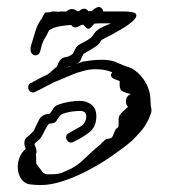

<svg xmlns="http://www.w3.org/2000/svg" viewBox="-20 -531 486 552"><path d="M98 1Q89 1 82 0.5Q75 0 66 -1Q50 -3 40.5 -17.5Q31 -32 31 -51Q31 -65 36.5 -79Q42 -93 54 -103Q50 -112 50 -120Q50 -131 58 -137Q66 -143 77 -155Q84 -171 92.5 -187Q101 -203 123 -204Q129 -211 133 -218.5Q137 -226 147 -230Q179 -241 210 -241Q229 -241 243 -230Q257 -219 257 -197Q257 -166 236 -150Q215 -134 191 -123Q187 -121 185 -121Q178 -121 174 -126Q170 -131 170 -136Q170 -145 179 -149Q194 -157 211 -167Q228 -177 228 -197Q228 -212 210 -212Q197 -212 184.5 -210Q172 -208 158 -203Q149 -196 144 -186Q139 -176 125 -176Q120 -176 114.5 -166.5Q109 -157 104 -146.5Q99 -136 94 -131Q90 -127 86 -124Q82 -121 79 -117Q81 -112 83 -106Q85 -100 85 -95Q85 -93 84.5 -91Q84 -89 83 -87Q84 -82 84 -76Q84 -70 84 -62V-61Q89 -54 94 -47.5Q99 -41 104 -34Q111 -30 115 -30H130Q138 -30 147.5 -31.5Q157 -33 171 -40Q186 -46 198.5 -54.5Q211 -63 221 -73Q232 -83 243.5 -94Q255 -105 268 -115Q271 -118 272 -120L277 -124Q279 -126 281 -128Q283 -130 285 -131Q287 -132 291 -132Q299 -133 302 -136.5Q305 -140 307 -147Q308 -148 308.5 -150Q309 -152 310 -153Q310 -158 318 -164Q321 -166 321 -172Q321 -179 321 -189.5Q321 -200 335 -212L340 -216Q342 -218 344 -220Q346 -222 347 -223L348 -224Q342 -230 342 -239Q342 -254 355 -260V-261Q344 -263 334 -267.5Q324 -272 324 -286V-298Q318 -300 308.5 -304Q299 -308 299 -315Q299 -318 302 -322L301 -324Q279 -332 256 -332Q234 -332 216 -326Q200 -322 185.5 -315.5Q171 -309 158 -304Q152 -301 146.5 -299Q141 -297 136 -295Q117 -285 97.5 -275Q78 -265 76 -265Q69 -265 65 -269.5Q61 -274 61 -279Q61 -292 74 -294L73 -295L82 -299Q90 -304 99 -308.5Q108 -313 117 -317Q123 -322 130 -328Q137 -334 144 -340Q150 -357 156 -361.5Q162 -366 169.5 -367Q177 -368 185 -373L190 -377Q196 -391 200 -396Q204 -401 211 -404.5Q218 -408 232 -416Q242 -422 245.5 -427Q249 -432 252.5 -437Q256 -442 265 -448Q274 -454 295 -462L298 -464Q284 -464 272.5 -464Q261 -464 251 -463Q239 -448 234 -448Q229 -448 220 -460L213 -459Q207 -455 201 -453Q200 -453 199 -452.5Q198 -452 197 -452Q189 -452 185 -459H183Q173 -459 152.5 -455.5Q132 -452 121 -444Q116 -432 109 -421Q102 -410 99 -397L96 -385Q93 -372 82 -372Q76 -372 71.5 -377Q67 -382 68 -390Q68 -395 69 -398.5Q70 -402 71 -406Q76 -423 82.5 -443.5Q89 -464 101 -479Q108 -495 111 -495L124 -496Q128 -498 131.5 -498Q135 -498 139 -498Q145 -498 147 -497Q153 -498 159 -498Q165 -498 171 -498Q178 -505 187 -505Q192 -505 195.5 -503Q199 -501 202 -499H207Q209 -501 213 -503.5Q217 -506 222 -506Q229 -506 234 -499H244Q249 -504 254.5 -507.5Q260 -511 264 -511Q273 -511 277 -498H337Q340 -498 348.5 -497.5Q357 -497 364 -495Q372 -493 372 -487Q372 -478 359 -468Q351 -461 341 -454.5Q331 -448 320 -442Q310 -436 299.5 -430.5Q289 -425 279 -420Q277 -419 275 -418Q273 -417 271 -415Q269 -411 265.5 -406Q262 -401 247 -392Q241 -388 234.5 -384.5Q228 -381 220 -376Q214 -365 212 -358.5Q210 -352 199 -347Q209 -351 213 -352Q217 -353 219 -354Q231 -356 243.5 -357.5Q256 -359 268 -359Q273 -359 279 -359Q285 -359 290 -358Q302 -357 313 -352.5Q324 -348 335 -343Q343 -340 351 -337.5Q359 -335 366 -330Q387 -315 400 -291.5Q413 -268 413 -235Q413 -231 413.5 -227.5Q414 -224 415 -220Q416 -215 415 -208L410 -195Q409 -191 407 -187.5Q405 -184 404 -182Q396 -166 384 -152.5Q372 -139 361 -128Q349 -117 332 -104.5Q315 -92 295 -78Q264 -57 229 -39Q194 -21 160 -10Q126 1 98 1ZM174 -337 186 -342Q183 -341 179.5 -340Q176 -339 174 -338Z"/></svg>

Font: RU Serius
Style: Regular
Weight: 400
Designer: Robert E. Leuschke
Foundry: Robert E. Leuschke
Version: Version 1.011; ttfautohint (v1.8.3)